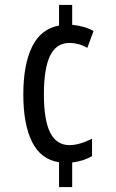

<svg xmlns="http://www.w3.org/2000/svg" viewBox="-20 -744 469 774"><path d="M271 -644Q322 -639 357 -619L332 -551Q313 -562 294.5 -566.5Q276 -571 261 -571Q207 -571 182 -519.5Q157 -468 157 -364Q157 -259 182.5 -209Q208 -159 260 -159Q281 -159 304.5 -166Q328 -173 351 -185V-115Q319 -95 271 -89V10H218V-90Q145 -101 109.5 -171.5Q74 -242 74 -363Q74 -484 109.5 -556Q145 -628 218 -641V-724H271Z"/></svg>

Font: Noto Sans Sinhala ExtraCondensed
Style: Regular
Weight: 400
Width: 2
Designer: Jelle Bosma - Monotype Design Team
Foundry: Monotype Imaging Inc.
Version: Version 2.006; ttfautohint (v1.8.4.7-5d5b)